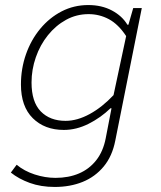

<svg xmlns="http://www.w3.org/2000/svg" viewBox="-20 -512 640 761"><path d="M197 229Q142 229 98 213Q54 197 23 172L46 141Q76 166 117.5 179.5Q159 193 200 193Q252 193 293 175.5Q334 158 361.5 123Q389 88 399 36L422 -83H418Q380 -46 331.5 -21.5Q283 3 233 3Q157 3 110 -43.5Q63 -90 63 -177Q63 -240 83 -297Q103 -354 139.5 -398Q176 -442 224.5 -467Q273 -492 330 -492Q383 -492 423.5 -470.5Q464 -449 485 -414H489L508 -480H542L437 45Q425 107 391 148Q357 189 307.5 209Q258 229 197 229ZM240 -33Q286 -33 335.5 -60Q385 -87 430 -135L480 -369Q449 -416 411.5 -436Q374 -456 331 -456Q283 -456 242 -433.5Q201 -411 170 -372.5Q139 -334 122 -285Q105 -236 105 -185Q105 -108 141.5 -70.5Q178 -33 240 -33Z"/></svg>

Font: Source Code Pro ExtraLight Light
Style: Italic
Weight: 300
Italic angle: -11°
Monospace: yes
Version: Version 1.016;hotconv 1.0.116;makeotfexe 2.5.65601